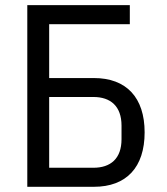

<svg xmlns="http://www.w3.org/2000/svg" viewBox="-20 -718 640 738"><path d="M84.9 0H340.9C465.9 0 535.9 -74.9 535.9 -209.2C535.9 -343 465.9 -418 340.9 -418H169V-625H479V-698.2H84.9ZM169 -73.2V-345.2H339.1C404.8 -345.2 447.1 -310 447.1 -235.1V-182.9C447.1 -108 404.8 -73.2 339.1 -73.2Z"/></svg>

Font: Margiela Mono
Style: Regular
Weight: 400
Designer: Mike Abbink, Paul van der Laan, Pieter van Rosmalen
Foundry: Bold Monday
Version: Version 2.003 2021